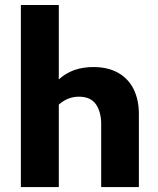

<svg xmlns="http://www.w3.org/2000/svg" viewBox="-20 -761 642 781"><path d="M544.9 -297.9V0H391.6V-255.9Q391.6 -305.2 370.4 -336.4Q349.1 -367.7 300.8 -367.7Q255.4 -367.7 219.2 -335.4V0H64.9V-740.7H219.2V-438Q273.9 -488.3 359.9 -488.3Q420.4 -488.3 462.2 -463.9Q503.9 -439.5 524.4 -396.5Q544.9 -353.5 544.9 -297.9Z"/></svg>

Font: Selawik
Style: Bold
Weight: 700
Designer: Aaron Bell
Foundry: Microsoft Corporation
Version: Version 1.01